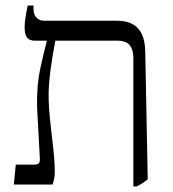

<svg xmlns="http://www.w3.org/2000/svg" viewBox="-20 -667 624 694"><path d="M462 7V-459Q462 -487 449 -503.5Q436 -520 403 -520H105Q87 -520 78 -531Q69 -542 69 -569Q69 -582 71.5 -599.5Q74 -617 80 -647H101V-636Q101 -614 112 -603Q123 -592 139 -592H404Q434 -592 456 -581.5Q478 -571 491 -547Q504 -523 505 -482L514 -19Q506 -12 496 -5.5Q486 1 473 7ZM30 0 37 -72H103Q116 -72 120.5 -77Q125 -82 124 -95L114 -279Q113 -317 116 -353.5Q119 -390 128 -430.5Q137 -471 149 -518V-536H180V-520Q176 -499 171.5 -472.5Q167 -446 163 -417Q159 -388 157 -359Q155 -330 156 -304Q157 -273 160.5 -237.5Q164 -202 168.5 -166Q173 -130 175.5 -99Q178 -68 178 -47Q178 -33 176 -22.5Q174 -12 170 0Z"/></svg>

Font: Noto Serif Hebrew Light
Style: Regular
Weight: 300
Version: Version 2.003